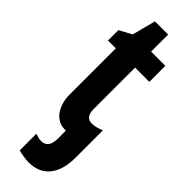

<svg xmlns="http://www.w3.org/2000/svg" viewBox="-301 -669 916 916"><g transform="rotate(45 156.5 -211.0)"><path d="M153 240Q137 240 115.5 236.5Q94 233 83 229V117Q94 121 104 123.5Q114 126 124 126Q146 126 159 110.5Q172 95 172 60V7Q171 7 169 7Q167 7 165 7Q141 7 122 -3.5Q103 -14 90 -32.5Q77 -51 70 -75Q63 -99 63 -126V-439H10V-509L73 -543L104 -662H193V-547H289V-439H193V-158Q193 -133 203 -118.5Q213 -104 236 -104Q249 -104 264.5 -108Q280 -112 296 -119V66Q296 148 259.5 194Q223 240 153 240Z"/></g></svg>

Font: Noto Sans Display ExtraCondensed
Style: Bold
Weight: 700
Width: 2
Designer: Monotype Design Team
Foundry: Monotype Imaging Inc.
Version: Version 2.003